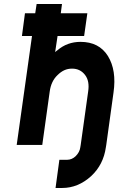

<svg xmlns="http://www.w3.org/2000/svg" viewBox="-20 -720 592 954"><path d="M89 -541H139L63 0H190L227 -265Q234 -317 266 -347Q282 -363 299.5 -371Q317 -379 338 -379Q379 -379 403 -347Q426 -317 418 -265L381 0L379 12Q376 36 356 56Q337 74 313 74H275L256 214H289Q368 214 433 155Q494 98 506 12L508 0L544 -260Q560 -371 516 -442Q472 -512 380 -512Q314 -512 265 -470Q262 -468 259 -465.5Q256 -463 254 -461L266 -541H398L414 -654H282L288 -700H162L155 -654H104Z"/></svg>

Font: Unageo
Style: Bold-Italic
Weight: 700
Designer: Richard Sepsi
Foundry: Richard Sepsi
Version: Version 2.000